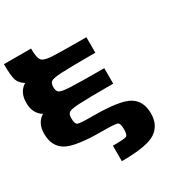

<svg xmlns="http://www.w3.org/2000/svg" viewBox="-221 -1046 1286 1343"><g transform="rotate(-30 422.0 -375.0)"><path d="M593.8 -750V-625Q382.8 -625 316.4 -621.1Q250 -617.2 234.4 -605.5Q218.8 -593.8 218.8 -562.5Q218.8 -531.2 234.4 -519.5Q250 -507.8 316.4 -503.9Q382.8 -500 593.8 -500V-375Q382.8 -375 316.4 -371.1Q250 -367.2 234.4 -355.5Q218.8 -343.8 218.8 -312.5Q218.8 -265.6 236.3 -257.8Q253.9 -250 359.4 -250Q574.2 -250 646.5 -207Q718.8 -164.1 718.8 -62.5Q718.8 31.2 649.4 78.1Q580.1 125 375 125V0Q468.8 0 484.4 -7.8Q500 -15.6 500 -62.5Q500 -109.4 482.4 -117.2Q464.8 -125 359.4 -125Q144.5 -125 72.3 -168Q0 -210.9 0 -312.5Q0 -398.4 62.5 -437.5Q0 -476.6 0 -562.5Q0 -648.4 62.5 -687.5Q23.4 -710.9 11.7 -746.1Q0 -781.2 0 -875H218.8Q218.8 -804.7 234.4 -781.2Q250 -757.8 316.4 -753.9Q382.8 -750 593.8 -750Z"/></g></svg>

Font: CraftyPE
Style: Regular
Weight: 400
Designer: Erek Butcher
Foundry: Haunted Coop
Version: Version 0.018;April 4, 2024;FontCreator 15.0.0.2962 64-bit